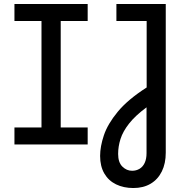

<svg xmlns="http://www.w3.org/2000/svg" viewBox="-20 -720 922 957"><path d="M52 0V-84.8H186.8V-615.2H52V-700H417V-615.2H282.6V-84.8H417V0ZM644.6 217.2Q596.2 217.2 558.5 198.9Q520.8 180.6 499.9 144.6Q479 108.6 479 57.2Q479 10.2 497.9 -46Q516.8 -102.2 567.1 -163.2Q617.4 -224.2 711 -284V-615.2H560.2V-700H806.2V40.8Q806.2 94.8 786.6 134.5Q767 174.2 730.8 195.7Q694.6 217.2 644.6 217.2ZM638.4 131.2Q658.8 131.2 675.3 121.5Q691.8 111.8 701.1 92.1Q710.4 72.4 710.4 43.2V-185Q654.6 -143.8 623.6 -104.4Q592.6 -65 580.7 -27.4Q568.8 10.2 568.8 47.2Q568.8 89.4 589.9 110.3Q611 131.2 638.4 131.2Z"/></svg>

Font: MuseoModerno Thin
Style: Regular
Weight: 100
Designer: Pablo Cosgaya, Héctor Gatti, Marcela Romero, and the Authors of The MuseoModerno Project.
Foundry: Omnibus-Type Team
Version: Version 1.003